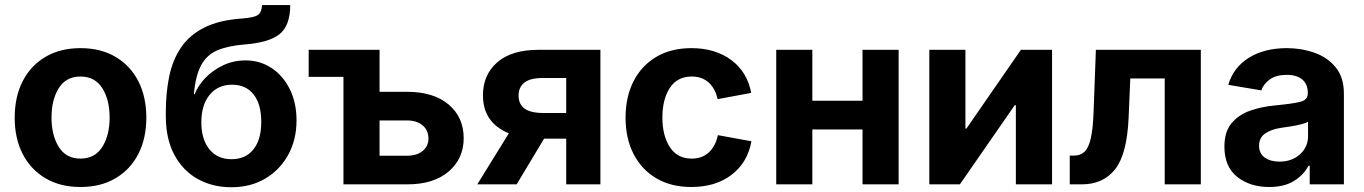

<svg xmlns="http://www.w3.org/2000/svg" viewBox="-20 -748 5535 779"><path d="M306.6 10.7Q224.6 10.7 164.6 -24.7Q104.5 -60.1 72 -123.3Q39.6 -186.5 39.6 -270.5Q39.6 -355 72 -418.5Q104.5 -481.9 164.6 -517.3Q224.6 -552.7 306.6 -552.7Q388.7 -552.7 448.7 -517.3Q508.8 -481.9 541.3 -418.5Q573.7 -355 573.7 -270.5Q573.7 -186.5 541.3 -123.3Q508.8 -60.1 448.7 -24.7Q388.7 10.7 306.6 10.7ZM306.6 -104.5Q365.2 -104.5 395 -151.9Q424.8 -199.2 424.8 -271Q424.8 -343.3 395 -390.4Q365.2 -437.5 306.6 -437.5Q248 -437.5 218.5 -390.4Q189 -343.3 189 -271Q189 -199.2 218.5 -151.9Q248 -104.5 306.6 -104.5Z M918.9 11.7Q841.8 11.7 781.7 -22Q721.7 -55.7 687.3 -120.1Q652.8 -184.6 652.8 -276.4V-292.5Q652.8 -372.1 666.7 -438.7Q680.7 -505.4 714.8 -555.7Q749 -606 809.1 -636.2Q869.1 -666.5 961.9 -672.9Q1014.6 -676.8 1028.6 -689Q1042.5 -701.2 1043 -727.5H1157.7Q1157.2 -643.1 1113.5 -608.9Q1069.8 -574.7 970.7 -567.4Q904.8 -562 862.1 -543.9Q819.3 -525.9 796.4 -483.9Q773.4 -441.9 766.6 -366.2H770Q783.7 -401.4 814 -432.6Q844.2 -463.9 886 -483.4Q927.7 -502.9 976.6 -502.9Q1034.7 -502.9 1081.5 -472.2Q1128.4 -441.4 1155.8 -386.2Q1183.1 -331.1 1183.1 -259.3Q1183.1 -181.2 1149.4 -119.9Q1115.7 -58.6 1056.2 -23.4Q996.6 11.7 918.9 11.7ZM919.4 -102.1Q976.1 -102.1 1008.1 -141.6Q1040 -181.2 1040 -253.4Q1040 -325.2 1009 -364.7Q978 -404.3 921.9 -404.3Q864.3 -404.3 830.6 -363.3Q796.9 -322.3 796.9 -251.5Q796.9 -183.1 829.3 -142.6Q861.8 -102.1 919.4 -102.1Z M1232.4 -436V-545.9H1520V-375.5H1631.8Q1739.7 -375.5 1800.5 -323.7Q1861.3 -272 1861.3 -187.5Q1861.3 -104.5 1800.5 -52.2Q1739.7 0 1631.8 0H1373.5V-436ZM1520 -259.3V-116.2H1631.8Q1670.9 -116.2 1694.6 -135.3Q1718.3 -154.3 1718.3 -186Q1718.3 -219.7 1694.6 -239.5Q1670.9 -259.3 1631.8 -259.3Z M2416 0H2277.3V-185.5H2187.5L2076.2 0H1916.5L2044.4 -207Q1939.5 -250.5 1939.5 -361.3Q1939.5 -444.8 1997.8 -495.4Q2056.2 -545.9 2164.6 -545.9H2416ZM2277.3 -289.6V-431.6H2183.1Q2131.3 -431.6 2107.7 -413.1Q2084 -394.5 2084 -359.9Q2084 -325.7 2108.2 -307.6Q2132.3 -289.6 2184.6 -289.6Z M2785.2 10.7Q2702.6 10.7 2642.8 -24.7Q2583 -60.1 2550.5 -123.3Q2518.1 -186.5 2518.1 -270.5Q2518.1 -355 2550.5 -418.5Q2583 -481.9 2642.8 -517.3Q2702.6 -552.7 2785.2 -552.7Q2882.3 -552.7 2947.3 -504.2Q3012.2 -455.6 3027.8 -371.1L2891.6 -345.7Q2882.3 -388.2 2855.7 -412.8Q2829.1 -437.5 2786.6 -437.5Q2728 -437.5 2697.8 -391.4Q2667.5 -345.2 2667.5 -271Q2667.5 -197.8 2697.8 -151.1Q2728 -104.5 2786.6 -104.5Q2829.1 -104.5 2856.4 -130.1Q2883.8 -155.8 2892.6 -199.7L3028.8 -174.8Q3013.2 -88.4 2948.2 -38.8Q2883.3 10.7 2785.2 10.7Z M3275.9 -545.9V-339.4H3479.5V-545.9H3626V0H3479.5V-222.7H3275.9V0H3129.4V-545.9Z M4248.5 0H4101.6V-321.3H4097.2L3874.5 0H3750.5V-545.9H3897V-226.1H3900.9L4122.1 -545.9H4248.5Z M4320.3 0V-116.7H4337.9Q4363.8 -116.7 4380.4 -132.6Q4397 -148.4 4405.8 -187.3Q4414.6 -226.1 4417 -294.4L4426.3 -545.9H4852.1V0H4705.6V-429.7H4565.9L4559.1 -270Q4552.7 -122.6 4504.4 -61.3Q4456.1 0 4368.7 0Z M5129.4 10.7Q5051.3 10.7 4999.5 -30.5Q4947.8 -71.8 4947.8 -152.8Q4947.8 -213.9 4977.1 -248.5Q5006.3 -283.2 5053.2 -299.3Q5100.1 -315.4 5153.8 -320.3Q5224.1 -327.1 5255.1 -334.7Q5286.1 -342.3 5286.1 -369.1V-371.6Q5286.1 -406.2 5263.9 -425.3Q5241.7 -444.3 5200.7 -444.3Q5158.2 -444.3 5132.3 -426Q5106.4 -407.7 5097.7 -381.3L4963.4 -403.8Q4984.4 -474.6 5047.1 -513.7Q5109.9 -552.7 5201.2 -552.7Q5259.8 -552.7 5312.7 -534.2Q5365.7 -515.6 5399.2 -474.9Q5432.6 -434.1 5432.6 -367.7V0H5293.9V-75.7H5289.1Q5269 -37.6 5229.5 -13.4Q5189.9 10.7 5129.4 10.7ZM5170.9 -92.3Q5222.2 -92.3 5254.6 -122.1Q5287.1 -151.9 5287.1 -195.3V-254.4Q5278.3 -248 5258.5 -243.4Q5238.8 -238.8 5216.8 -235.1Q5194.8 -231.4 5178.7 -229.5Q5138.2 -223.6 5113.3 -206.5Q5088.4 -189.5 5088.4 -156.7Q5088.4 -125 5111.6 -108.6Q5134.8 -92.3 5170.9 -92.3Z"/></svg>

Font: Inter
Style: Bold
Weight: 700
Designer: Rasmus Andersson
Foundry: rsms
Version: Version 4.001;git-9221beed3